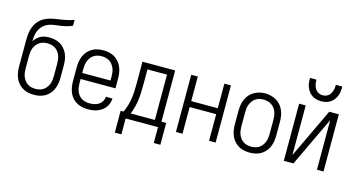

<svg xmlns="http://www.w3.org/2000/svg" viewBox="-93 -1175 3186 1719"><g transform="rotate(15 1500.0 -315.5)"><path d="M250 8Q223 8 196.5 2.5Q170 -3 147 -16.5Q124 -30 106 -50.5Q88 -71 77.5 -95.5Q67 -120 62.5 -146.5Q58 -173 58 -200V-316Q58 -336 58 -356Q58 -376 58 -396V-397Q58 -406 58 -414.5Q58 -423 58 -431Q58 -459 59.5 -486.5Q61 -514 67.5 -540.5Q74 -567 87 -592Q100 -617 119.5 -636.5Q139 -656 163.5 -668.5Q188 -681 215 -688Q242 -695 269 -699Q296 -703 323.5 -707.5Q351 -712 377.5 -718.5Q404 -725 430 -735V-680Q405 -669 378.5 -662Q352 -655 325 -651Q298 -647 271 -644Q244 -641 218 -632Q192 -623 171 -605Q150 -587 137 -563Q124 -539 119.5 -512Q115 -485 115 -457Q115 -456 115 -454.5Q115 -453 115 -452Q126 -469 140.5 -483.5Q155 -498 173.5 -507.5Q192 -517 212 -520.5Q232 -524 253 -524Q279 -524 305.5 -518.5Q332 -513 355 -499.5Q378 -486 395.5 -465Q413 -444 423.5 -420Q434 -396 438 -369.5Q442 -343 442 -316V-200Q442 -173 437.5 -146.5Q433 -120 422.5 -95.5Q412 -71 394 -50.5Q376 -30 353 -16.5Q330 -3 303.5 2.5Q277 8 250 8ZM250 -47Q269 -47 288 -51.5Q307 -56 323 -66.5Q339 -77 350.5 -92.5Q362 -108 369 -125.5Q376 -143 378.5 -162Q381 -181 381 -200V-316Q381 -335 378.5 -354Q376 -373 369 -391Q362 -409 350.5 -424Q339 -439 323 -449.5Q307 -460 288 -464.5Q269 -469 250 -469Q231 -469 212.5 -464.5Q194 -460 178 -449.5Q162 -439 150 -424Q138 -409 131 -391Q124 -373 121.5 -354Q119 -335 119 -316V-200Q119 -181 121.5 -162Q124 -143 131 -125.5Q138 -108 149.5 -92.5Q161 -77 177 -66.5Q193 -56 212 -51.5Q231 -47 250 -47Z M751 8Q724 8 697.5 2.5Q671 -3 647.5 -16Q624 -29 606 -49.5Q588 -70 577.5 -95Q567 -120 562.5 -146.5Q558 -173 558 -200V-330Q558 -357 562.5 -383.5Q567 -410 577.5 -434.5Q588 -459 606 -479.5Q624 -500 647 -513.5Q670 -527 696.5 -532.5Q723 -538 750 -538Q777 -538 803.5 -532.5Q830 -527 853 -513.5Q876 -500 894 -479.5Q912 -459 922.5 -434.5Q933 -410 937.5 -383.5Q942 -357 942 -330V-237H619V-200Q619 -181 621.5 -162Q624 -143 631 -125Q638 -107 650 -91.5Q662 -76 678 -66Q694 -56 713 -51.5Q732 -47 751 -47Q773 -47 795.5 -51.5Q818 -56 836.5 -68Q855 -80 866.5 -100Q878 -120 879 -142H940Q939 -120 931.5 -98Q924 -76 910.5 -58Q897 -40 878.5 -27Q860 -14 839 -6Q818 2 796 5Q774 8 751 8ZM881 -293V-330Q881 -349 878.5 -368Q876 -387 869 -404.5Q862 -422 850.5 -437.5Q839 -453 823 -463.5Q807 -474 788 -478.5Q769 -483 750 -483Q731 -483 712 -478.5Q693 -474 677 -463.5Q661 -453 649.5 -437.5Q638 -422 631 -404.5Q624 -387 621.5 -368Q619 -349 619 -330V-293Z M1039 147V-55H1066Q1081 -87 1091 -121Q1101 -155 1106 -190Q1111 -225 1112.5 -260.5Q1114 -296 1114 -331V-530H1417V-55H1461V147H1400V0H1100V147ZM1356 -55V-475H1175V-331Q1175 -296 1173.5 -261Q1172 -226 1167.5 -191Q1163 -156 1154 -122Q1145 -88 1132 -55Z M1566 0V-530H1627V-302H1873V-530H1934V0H1873V-247H1627V0Z M2250 8Q2223 8 2196.5 2.5Q2170 -3 2147 -16.5Q2124 -30 2106 -50.5Q2088 -71 2077.5 -95.5Q2067 -120 2062.5 -146.5Q2058 -173 2058 -200V-330Q2058 -357 2062.5 -383.5Q2067 -410 2077.5 -434.5Q2088 -459 2106 -480Q2124 -501 2147 -514Q2170 -527 2196.5 -534Q2223 -541 2250 -541Q2277 -541 2303.5 -534Q2330 -527 2353 -514Q2376 -501 2394 -480Q2412 -459 2422.5 -434.5Q2433 -410 2437.5 -383.5Q2442 -357 2442 -330V-200Q2442 -173 2437.5 -146.5Q2433 -120 2422.5 -95.5Q2412 -71 2394 -50.5Q2376 -30 2353 -16.5Q2330 -3 2303.5 2.5Q2277 8 2250 8ZM2250 -47Q2269 -47 2288 -51.5Q2307 -56 2323 -66.5Q2339 -77 2350.5 -92.5Q2362 -108 2369 -125.5Q2376 -143 2378.5 -162Q2381 -181 2381 -200V-330Q2381 -349 2378.5 -368Q2376 -387 2369 -405Q2362 -423 2350 -438.5Q2338 -454 2321.5 -464Q2305 -474 2286 -478.5Q2267 -483 2248 -483Q2229 -483 2210.5 -478.5Q2192 -474 2176.5 -463.5Q2161 -453 2149.5 -437.5Q2138 -422 2131 -404.5Q2124 -387 2121.5 -368Q2119 -349 2119 -330V-200Q2119 -181 2121.5 -162Q2124 -143 2131 -125.5Q2138 -108 2149.5 -92.5Q2161 -77 2177 -66.5Q2193 -56 2212 -51.5Q2231 -47 2250 -47Z M2566 0V-530H2627V-70L2845 -530H2934V0H2873V-460L2655 0ZM2750 -602Q2728 -602 2706.5 -607Q2685 -612 2666.5 -624Q2648 -636 2634.5 -654Q2621 -672 2613 -692Q2605 -712 2602.5 -734Q2600 -756 2600 -778H2660Q2660 -764 2661.5 -750Q2663 -736 2667.5 -722Q2672 -708 2679 -696Q2686 -684 2697 -675Q2708 -666 2722 -661.5Q2736 -657 2750 -657Q2764 -657 2778 -661.5Q2792 -666 2803 -675Q2814 -684 2821 -696Q2828 -708 2832.5 -722Q2837 -736 2838.5 -750Q2840 -764 2840 -778H2900Q2900 -756 2897.5 -734Q2895 -712 2887 -692Q2879 -672 2865.5 -654Q2852 -636 2833.5 -624Q2815 -612 2793.5 -607Q2772 -602 2750 -602Z"/></g></svg>

Font: Iosevka Term Light
Style: Regular
Weight: 300
Monospace: yes
Designer: Belleve Invis
Foundry: Belleve Invis
Version: Version 9.0.1; ttfautohint (v1.8.3)